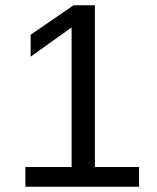

<svg xmlns="http://www.w3.org/2000/svg" viewBox="-20 -708 596 728"><path d="M76.2 0V-74.7H251.5V-604L96.2 -493.2V-576.2L258.8 -688H339.8V-74.7H507.3V0Z"/></svg>

Font: Arial
Style: Regular
Weight: 400
Designer: Steve Matteson
Foundry: Ascender Corporation
Version: Version 2.00.3